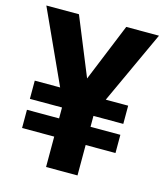

<svg xmlns="http://www.w3.org/2000/svg" viewBox="-109 -811 769 895"><g transform="rotate(15 275.0 -364.0)"><path d="M310.9 -360.9 207.2 -282.2 3.7 -727.5H161.1ZM389.3 -727.5H547.3L342 -282.2L240.8 -363.9ZM349 0H197.3V-383H349ZM493 -287.3H42.2V-375.2H493ZM493 -146.7H42.2V-234.6H493Z"/></g></svg>

Font: Intratopia Thin
Style: Regular
Weight: 100
Designer: Rasmus Andersson
Foundry: rsms
Version: Version 3.000;Glyphs 3.2.3 (3260)